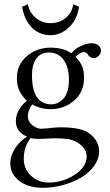

<svg xmlns="http://www.w3.org/2000/svg" viewBox="-20 -645 523 911"><path d="M111.8 -625Q120.1 -585 149.9 -560.1Q179.7 -535.2 220.2 -535.2Q260.7 -535.2 290.8 -559.1Q320.8 -583 328.1 -625L355 -612.8Q346.2 -551.3 306.6 -514.6Q267.1 -478 220.2 -478Q167.5 -478 131.6 -513.7Q95.7 -549.3 85 -612.8ZM307.1 -266.1Q307.1 -326.2 281.7 -361.1Q256.3 -396 211.9 -396Q173.3 -396 152.6 -367.4Q131.8 -338.9 131.8 -288.1Q131.8 -149.9 224.1 -149.9Q238.3 -149.9 252 -155.8Q265.6 -161.6 278.6 -174.3Q291.5 -187 299.3 -210.7Q307.1 -234.4 307.1 -266.1ZM126 9.8Q92.8 49.3 92.8 108.9Q92.8 156.7 127.4 189Q162.1 221.2 210.9 221.2Q277.8 221.2 334.5 184.1Q391.1 147 391.1 97.2Q391.1 55.7 341.8 27.8Q322.8 17.6 298.8 14.4Q274.9 11.2 233.9 11.2Q229.5 11.2 205.3 12.7Q181.2 14.2 164.1 14.2Q140.6 14.2 126 9.8ZM422.9 -369.1Q416 -369.1 408 -374.5Q399.9 -379.9 397 -386.2Q389.2 -397.9 377.9 -397.9Q369.1 -397.9 356.7 -390.4Q344.2 -382.8 338.9 -375Q360.4 -352.5 369.6 -330.6Q378.9 -308.6 378.9 -275.9Q378.9 -209 332 -168Q285.2 -127 219.2 -127Q172.9 -127 132.8 -149.9Q111.8 -119.6 111.8 -94.2Q111.8 -69.3 132.6 -51.8Q153.3 -34.2 175.8 -34.2Q176.8 -34.2 205.1 -36.1Q243.2 -41 269 -41Q369.1 -41 408.2 -8.8Q450.2 25.9 450.2 71.8Q450.2 108.9 426.5 142.1Q402.8 175.3 364.5 197.8Q326.2 220.2 278.3 233.2Q230.5 246.1 182.1 246.1Q143.1 246.1 109.6 234.4Q76.2 222.7 52.5 195.1Q28.8 167.5 28.8 127.9Q28.8 95.7 50.5 60.5Q72.3 25.4 108.9 2.9Q85.4 -4.9 70.3 -23.7Q55.2 -42.5 55.2 -70.8Q55.2 -122.6 106.9 -167Q84.5 -189 72.3 -213.9Q60.1 -238.8 60.1 -273.9Q60.1 -337.9 107.2 -378.4Q154.3 -418.9 220.2 -418.9Q280.3 -418.9 318.8 -392.1Q335.9 -414.6 364.7 -427.2Q393.6 -439.9 415 -439.9Q434.1 -439.9 446.5 -429.9Q459 -419.9 459 -404.8Q459 -390.6 447.8 -379.9Q436.5 -369.1 422.9 -369.1Z"/></svg>

Font: Linux Libertine Display G
Style: Regular
Weight: 400
Designer: Philipp H. Poll
Foundry: Philipp H. Poll
Version: Version 5.0.9